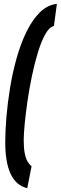

<svg xmlns="http://www.w3.org/2000/svg" viewBox="-20 -770 319 1010"><path d="M7.6 -22Q7.6 -79.8 13.7 -153.9Q19.9 -228 32.9 -307.9Q46 -387.7 67.2 -463.4Q88.4 -539.1 118.8 -601.9Q149.2 -664.6 188.9 -704.2Q228.5 -743.7 279.2 -749.7L263.8 -633.4Q239.9 -628.3 218.7 -590.6Q197.5 -553 179.8 -495.5Q162.1 -438 148.1 -370.7Q134 -303.4 124.5 -237.3Q114.9 -171.2 109.8 -117Q104.7 -62.8 104.7 -31.9Q104.7 7.9 109.9 34.9Q115 62 124.5 78.6Q134 95.2 146.1 104.6L123.3 220Q93.7 213.1 71.6 193.7Q49.4 174.3 35.4 143.5Q21.3 112.8 14.4 71.2Q7.6 29.6 7.6 -22Z"/></svg>

Font: Georama
Style: Italic
Weight: 400
Width: 2
Italic angle: -9°
Designer: Jean-Baptiste Levee
Foundry: Production Type
Version: Version 1.000